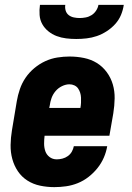

<svg xmlns="http://www.w3.org/2000/svg" viewBox="-20 -760 540 788"><path d="M203 8Q173 8 144.5 2Q116 -4 92.5 -19Q69 -34 53.5 -57Q38 -80 30.5 -107.5Q23 -135 23.5 -165Q24 -195 29 -225L49 -345Q53 -369 61.5 -394Q70 -419 85 -441Q100 -463 121 -480.5Q142 -498 166 -509Q190 -520 215.5 -524Q241 -528 265 -528Q296 -528 325 -522Q354 -516 377.5 -501.5Q401 -487 418 -464Q435 -441 443 -413.5Q451 -386 450.5 -356Q450 -326 445 -295L429 -203H163Q161 -187 161 -170.5Q161 -154 166 -139.5Q171 -125 183.5 -115.5Q196 -106 213 -106Q224 -106 236 -109Q248 -112 258.5 -119.5Q269 -127 275 -138Q281 -149 283 -160H420Q416 -136 406 -113Q396 -90 380 -70Q364 -50 343.5 -34Q323 -18 299.5 -8.5Q276 1 251.5 4.5Q227 8 203 8ZM182 -317H310Q312 -328 312.5 -338.5Q313 -349 312.5 -359.5Q312 -370 309 -379.5Q306 -389 300.5 -397Q295 -405 285.5 -409.5Q276 -414 265 -414Q250 -414 234.5 -406.5Q219 -399 208 -386Q197 -373 191.5 -357.5Q186 -342 184 -326ZM293 -600Q272 -600 251.5 -602.5Q231 -605 212.5 -612Q194 -619 178.5 -631.5Q163 -644 153.5 -661Q144 -678 142.5 -698.5Q141 -719 144 -740H248Q246 -728 249.5 -716.5Q253 -705 262 -698Q271 -691 283 -688.5Q295 -686 307 -686Q319 -686 332 -688.5Q345 -691 356 -698Q367 -705 374.5 -716.5Q382 -728 384 -740H488Q485 -719 476.5 -698.5Q468 -678 452.5 -661Q437 -644 417.5 -631.5Q398 -619 377.5 -612Q357 -605 335.5 -602.5Q314 -600 293 -600Z"/></svg>

Font: Iosevka Term Curly Hv Obl
Style: Regular
Weight: 900
Italic angle: -9°
Designer: Belleve Invis
Foundry: Belleve Invis
Version: Version 32.3.0